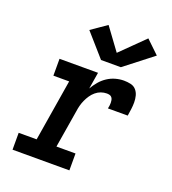

<svg xmlns="http://www.w3.org/2000/svg" viewBox="-140 -879 880 984"><g transform="rotate(20 300.0 -387.0)"><path d="M41 0V-92H139L194 -428H108V-520H318L303 -429Q315 -450 331 -469Q347 -488 367.5 -501.5Q388 -515 411 -521.5Q434 -528 457 -528Q476 -528 494 -524Q512 -520 523.5 -507Q535 -494 539.5 -476.5Q544 -459 544 -440.5Q544 -422 541.5 -403.5Q539 -385 536 -366H428Q430 -374 431 -382Q432 -390 432 -397.5Q432 -405 430.5 -412.5Q429 -420 424.5 -426Q420 -432 412.5 -434Q405 -436 397 -436Q381 -436 365.5 -430.5Q350 -425 337 -414Q324 -403 314.5 -389Q305 -375 298 -359.5Q291 -344 287 -328.5Q283 -313 281 -298L247 -92H351V0ZM310 -587 201 -711 285 -769 373 -649 500 -774 571 -706 418 -587Z"/></g></svg>

Font: Iosevka Etoile SmBdObl
Style: Regular
Weight: 600
Italic angle: -9°
Designer: Belleve Invis
Foundry: Belleve Invis
Version: Version 15.5.2; ttfautohint (v1.8.4)